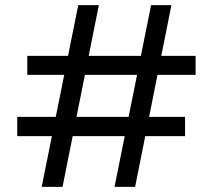

<svg xmlns="http://www.w3.org/2000/svg" viewBox="-20 -726 827 746"><path d="M425 0 567 -706H646L505 0ZM142 0 284 -706H364L223 0ZM47 -197V-272H699V-197ZM86 -435V-509H740V-435Z"/></svg>

Font: DM Sans 11pt
Style: Regular
Weight: 400
Version: Version 4.004;gftools[0.9.30]